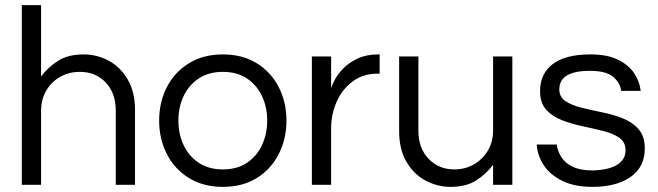

<svg xmlns="http://www.w3.org/2000/svg" viewBox="-20 -720 2563 748"><path d="M65 0V-700H140V-422Q167 -458 206 -483Q245 -508 306 -508Q358 -508 403.5 -483.5Q449 -459 477.5 -410.5Q506 -362 506 -291V0H431V-289Q431 -357 392 -398.5Q353 -440 291 -440Q249 -440 215 -421Q181 -402 160.5 -367.5Q140 -333 140 -288V0Z M848 8Q772 8 716 -26.5Q660 -61 630 -120Q600 -179 600 -250Q600 -322 630 -380.5Q660 -439 716 -473.5Q772 -508 848 -508Q925 -508 980.5 -473.5Q1036 -439 1066 -380.5Q1096 -322 1096 -250Q1096 -179 1066 -120Q1036 -61 980.5 -26.5Q925 8 848 8ZM848 -60Q904 -60 942.5 -86Q981 -112 1001 -155.5Q1021 -199 1021 -250Q1021 -302 1001 -345Q981 -388 942.5 -414Q904 -440 848 -440Q793 -440 754 -414Q715 -388 695 -345Q675 -302 675 -250Q675 -199 695 -155.5Q715 -112 754 -86Q793 -60 848 -60Z M1195 0V-500H1270V-377Q1274 -390 1285.5 -411.5Q1297 -433 1319 -455Q1341 -477 1374.5 -492.5Q1408 -508 1454 -508H1459V-433H1450Q1394 -433 1353.5 -402.5Q1313 -372 1291.5 -323.5Q1270 -275 1270 -220V0Z M1735 8Q1684 8 1638 -16.5Q1592 -41 1563.5 -89.5Q1535 -138 1535 -209V-500H1610V-211Q1610 -143 1649.5 -101.5Q1689 -60 1750 -60Q1792 -60 1826 -79.5Q1860 -99 1880.5 -133Q1901 -167 1901 -212V-500H1976V0H1901V-78Q1874 -42 1835 -17Q1796 8 1735 8Z M2288 8Q2219 8 2171.5 -15Q2124 -38 2099 -75.5Q2074 -113 2071 -157H2149Q2152 -132 2166.5 -108.5Q2181 -85 2211 -70.5Q2241 -56 2289 -56Q2304 -56 2326 -59Q2348 -62 2368.5 -70Q2389 -78 2403 -94Q2417 -110 2417 -135Q2417 -166 2393 -183Q2369 -200 2331 -209.5Q2293 -219 2250.5 -228Q2208 -237 2170 -251.5Q2132 -266 2108 -292.5Q2084 -319 2084 -365Q2084 -433 2133.5 -470.5Q2183 -508 2280 -508Q2346 -508 2387.5 -487.5Q2429 -467 2450.5 -435Q2472 -403 2476 -366H2400Q2396 -398 2368.5 -421Q2341 -444 2278 -444Q2159 -444 2159 -372Q2159 -342 2183 -326Q2207 -310 2245 -300.5Q2283 -291 2325.5 -282.5Q2368 -274 2406 -259Q2444 -244 2468 -216.5Q2492 -189 2492 -142Q2492 -69 2436.5 -30.5Q2381 8 2288 8Z"/></svg>

Font: Questrial
Style: Regular
Weight: 400
Designer: Joe Prince, Laura Meseguer
Foundry: Joe Prince, Laura Meseguer
Version: Version 2.000; ttfautohint (v1.8.3)